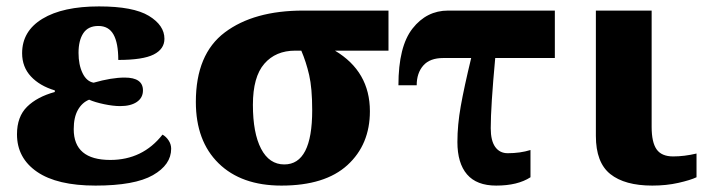

<svg xmlns="http://www.w3.org/2000/svg" viewBox="-20 -569 2205 599"><path d="M33 -150Q33 -205 64.5 -236Q96 -267 151 -282V-287Q104 -301 76.5 -330.5Q49 -360 49 -403Q49 -472 112.5 -510.5Q176 -549 289 -549Q396 -549 444.5 -519.5Q493 -490 493 -448Q493 -416 459.5 -399Q426 -382 349 -382Q349 -435 334 -461.5Q319 -488 287 -488Q255 -488 240 -465.5Q225 -443 225 -404Q225 -367 237.5 -341Q250 -315 272 -311Q328 -327 369 -327Q426 -327 426 -287Q426 -264 407 -251Q388 -238 355 -238Q333 -238 304.5 -244Q276 -250 258 -258Q236 -249 223 -226Q210 -203 210 -166Q210 -70 324 -70Q425 -70 487 -149Q498 -143 506 -131Q514 -119 514 -105Q514 -55 457 -22.5Q400 10 278 10Q158 10 95.5 -33Q33 -76 33 -150Z M591 -251Q591 -400 681.5 -468Q772 -536 926 -536H1192V-411H1025Q1134 -346 1134 -222Q1134 -118 1064 -54Q994 10 858 10Q733 10 662 -59.5Q591 -129 591 -251ZM954 -225Q954 -294 944.5 -335Q935 -376 920 -411H901Q840 -411 804.5 -370Q769 -329 769 -242Q769 -154 794.5 -105Q820 -56 867 -56Q954 -56 954 -225Z M1407 -126Q1407 -179 1417.5 -238Q1428 -297 1450 -388H1363Q1321 -388 1300.5 -364.5Q1280 -341 1280 -303H1223Q1223 -424 1267 -480Q1311 -536 1378 -536H1711V-388H1525Q1511 -237 1511 -169Q1511 -130 1525 -110.5Q1539 -91 1564 -91Q1603 -91 1635 -101V-16Q1595 10 1528 10Q1467 10 1437 -25Q1407 -60 1407 -126Z M1839 -145V-536H2013V-173Q2013 -125 2028.5 -103Q2044 -81 2080 -81Q2115 -81 2153 -90V-16Q2134 -7 2096.5 1.5Q2059 10 2015 10Q1929 10 1884 -26Q1839 -62 1839 -145Z"/></svg>

Font: Noto Serif ExtraBold
Style: Regular
Weight: 800
Designer: Monotype Design Team
Foundry: Monotype Imaging Inc.
Version: Version 1.001